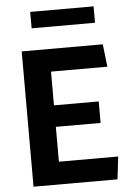

<svg xmlns="http://www.w3.org/2000/svg" viewBox="-61 -985 743 1032"><g transform="rotate(-5 310.0 -469.0)"><path d="M77.5 0H530.5L545 -122H225V-310H466.5V-426H225V-608H529L515 -730H77.5ZM141.5 -849H483.5V-937.5H141.5Z"/></g></svg>

Font: Monaspace Krypton
Style: Bold
Weight: 700
Designer: Riley Cran & the Lettermatic Team
Foundry: Lettermatic
Version: Version 1.200 (Monaspace Krypton)